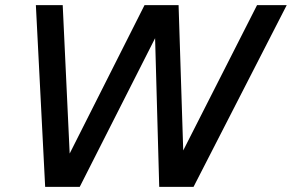

<svg xmlns="http://www.w3.org/2000/svg" viewBox="-20 -724 1131 744"><path d="M155 0 119 -704H223L250 -129L540 -704H672L690 -141L976 -704H1091L730 0H597L581 -576L289 0Z"/></svg>

Font: Prodigy Sans Medium
Style: Italic
Weight: 500
Italic angle: -13°
Designer: Wei Huang
Foundry: Wei Huang
Version: Version 1.003; ttfautohint (v1.8.3)